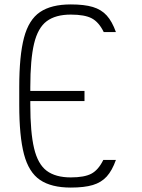

<svg xmlns="http://www.w3.org/2000/svg" viewBox="-20 -834 640 868"><path d="M300 14Q212 14 161 -20.5Q110 -55 88.5 -136.5Q67 -218 67 -360V-440Q67 -582 88.5 -663.5Q110 -745 161 -779.5Q212 -814 300 -814Q361 -814 399.5 -802.5Q438 -791 462.5 -764Q487 -737 504 -689H449Q427 -734 395 -751Q363 -768 300 -768Q231 -768 191 -738Q151 -708 134 -636.5Q117 -565 117 -440V-360Q117 -236 134 -164Q151 -92 191 -62Q231 -32 300 -32Q362 -32 393.5 -49Q425 -66 447 -111H504Q487 -63 462.5 -36Q438 -9 399.5 2.5Q361 14 300 14ZM362 -377H92V-423H362Z"/></svg>

Font: Victor Mono Thin
Style: Regular
Weight: 100
Monospace: yes
Designer: Rune Bjørnerås
Version: Version 1.561;gftools[0.9.30]